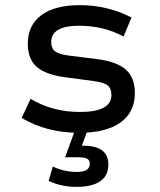

<svg xmlns="http://www.w3.org/2000/svg" viewBox="-20 -504 620 746"><path d="M288 12Q160 12 64 -46L99 -120Q183 -69 291 -69Q413 -69 413 -135Q413 -161 398 -172.5Q383 -184 344 -189L232 -204Q157 -214 122.5 -244.5Q88 -275 88 -334Q88 -406 140.5 -445Q193 -484 290 -484Q398 -484 491 -436L460 -362Q383 -404 288 -404Q179 -404 179 -341Q179 -316 194 -304.5Q209 -293 248 -288L360 -274Q435 -264 469.5 -233Q504 -202 504 -142Q504 -68 448 -28Q392 12 288 12ZM278 222Q245 222 219 216Q193 210 169 199L185 143Q229 164 279 164Q306 164 317.5 155.5Q329 147 329 132Q329 119 319 113Q309 107 284 107H233L272 0H321L298 62H303Q401 62 401 135Q401 179 369 200.5Q337 222 278 222Z"/></svg>

Font: Sometype Mono Medium
Style: Regular
Weight: 500
Monospace: yes
Designer: Ryoichi Tsunekawa
Foundry: Dharma Type
Version: Version 1.000; ttfautohint (v1.8.3)